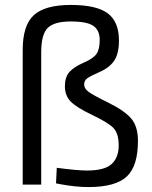

<svg xmlns="http://www.w3.org/2000/svg" viewBox="-20 -748 614 778"><path d="M147 0H72V-545Q72 -646 117.5 -687Q163 -728 267 -728Q371 -728 416.5 -694Q462 -660 462 -584Q462 -531 443 -502.5Q424 -474 384 -456.5Q344 -439 332.5 -430Q321 -421 321 -405.5Q321 -390 337.5 -377Q354 -364 419 -332Q484 -300 511.5 -268Q539 -236 539 -177Q539 -75 493.5 -32.5Q448 10 338 10Q288 10 228 -1L207 -5L210 -68Q295 -57 332 -57Q404 -57 432.5 -83.5Q461 -110 461 -158.5Q461 -207 440 -229Q419 -251 354 -282Q289 -313 266 -337Q243 -361 243 -398.5Q243 -436 261.5 -456.5Q280 -477 319 -494Q358 -511 371 -529.5Q384 -548 384 -586.5Q384 -625 358.5 -643Q333 -661 266.5 -661Q200 -661 173.5 -635Q147 -609 147 -536Z"/></svg>

Font: Titillium Web
Style: Regular
Weight: 400
Version: Version 1.002;PS 57.000;hotconv 1.0.70;makeotf.lib2.5.55311